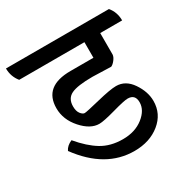

<svg xmlns="http://www.w3.org/2000/svg" viewBox="-178 -738 846 864"><g transform="rotate(-30 244.5 -305.5)"><path d="M378 -381 283 -384Q204 -384 172 -368.5Q140 -353 140 -312Q140 -287 150.5 -273.5Q161 -260 171 -260Q181 -260 252 -277.5Q323 -295 353 -295Q402 -295 434 -248Q466 -201 466 -153Q466 -86 413 -43Q360 0 280 0Q130 0 20 -150Q30 -172 58 -184Q105 -128 151.5 -100Q198 -72 261.5 -72Q325 -72 367 -105Q409 -138 409 -179Q409 -220 370 -220Q352 -220 289.5 -202.5Q227 -185 204 -185Q158 -185 114.5 -234Q71 -283 71 -342Q71 -456 210 -456H329V-537H-10Q-36 -569 -36 -611H499Q525 -580 525 -537H411V-425Q410 -413 399 -399Q388 -385 378 -381Z"/></g></svg>

Font: Karma Medium
Style: Regular
Weight: 500
Designer: Joana Correia
Foundry: Indian Type Foundry
Version: Version 1.202;PS 1.0;hotconv 1.0.78;makeotf.lib2.5.61930; tt